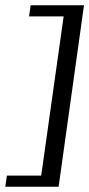

<svg xmlns="http://www.w3.org/2000/svg" viewBox="-22 -650 338 727"><path d="M-2 57 4 15H134L219 -588H88L94 -630H296L200 57Z"/></svg>

Font: Alumni Sans Thin Medium
Style: Italic
Weight: 500
Italic angle: -8°
Version: Version 1.016